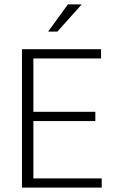

<svg xmlns="http://www.w3.org/2000/svg" viewBox="-20 -854 527 874"><path d="M80 -630H440V-588H132V-345H414V-303H132V-42H443V0H80ZM241 -710H199L289 -834H352Z"/></svg>

Font: Ek Mukta ExtraLight
Style: Regular
Weight: 275
Designer: Girish Dalvi and Yashodeep Gholap
Foundry: Ek Type
Version: Version 2.538;PS 1.002;hotconv 16.6.51;makeotf.lib2.5.65220;